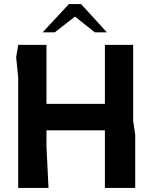

<svg xmlns="http://www.w3.org/2000/svg" viewBox="-20 -930 749 950"><path d="M70 0V-547L60 -647L70 -708H210V-416H499V-708H639V-332L649 -263V0H499V-285H210V-204L220 0ZM191 -770 321 -910H381L509 -770H449L351 -848L251 -770Z"/></svg>

Font: Rowdies Light
Style: Regular
Weight: 300
Designer: Jaikishan Patel
Version: Version 1.000; ttfautohint (v1.8.3)